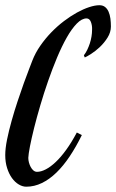

<svg xmlns="http://www.w3.org/2000/svg" viewBox="-40 -702 443 732"><path d="M272 -187Q250 -142.1 225.8 -106Q201.7 -69.8 175 -43.9Q148.4 -18.1 119.6 -4.2Q90.8 9.8 60.1 9.8Q45.9 9.8 31.5 1.2Q17.1 -7.3 5.6 -23.2Q-5.9 -39.1 -12.9 -61.3Q-20 -83.5 -20 -110.8Q-20 -135.7 -13.2 -169.7Q-6.3 -203.6 4.2 -241Q14.6 -278.3 27.1 -315.9Q39.6 -353.5 51 -385.3Q62.5 -417 71.3 -439.7Q80.1 -462.4 83 -470.2Q94.7 -500.5 113.8 -527.8Q132.8 -555.2 155.8 -578.9Q178.7 -602.5 203.9 -621.6Q229 -640.6 253.4 -654.1Q277.8 -667.5 300 -674.8Q322.3 -682.1 338.9 -682.1Q352.1 -682.1 360.6 -675.3Q369.1 -668.5 374 -657.2Q378.9 -646 380.9 -631.3Q382.8 -616.7 382.8 -601.1Q382.8 -579.1 370.1 -558.8Q357.4 -538.6 340.6 -522.7Q323.7 -506.8 307.1 -496.3Q290.5 -485.8 283.2 -482.9L279.8 -491.2Q287.1 -500.5 292.7 -512.2Q298.3 -523.9 302.5 -536.6Q306.6 -549.3 308.8 -562.5Q311 -575.7 311 -587.9Q311.5 -596.2 310.3 -604Q309.1 -611.8 306.6 -618.2Q304.2 -624.5 300 -628.2Q295.9 -631.8 290 -631.8Q272 -631.8 252.7 -612.1Q233.4 -592.3 214.6 -559.1Q195.8 -525.9 177.7 -482.9Q159.7 -439.9 143.6 -393.6Q127.4 -347.2 113.8 -300.8Q100.1 -254.4 90.1 -214.4Q80.1 -174.3 74.2 -144Q68.4 -113.8 67.9 -100.1Q67.9 -91.8 70.3 -82.5Q72.8 -73.2 77.1 -65.2Q81.5 -57.1 87.6 -52Q93.8 -46.9 101.1 -46.9Q116.2 -46.9 134.3 -56.2Q152.3 -65.4 172.1 -84Q191.9 -102.5 212.4 -130.9Q232.9 -159.2 252.9 -196.8Z"/></svg>

Font: Romanesco
Style: Regular
Weight: 400
Designer: Astigmatic (AOETI)
Foundry: Astigmatic (AOETI)
Version: Version 1.000